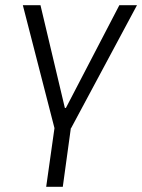

<svg xmlns="http://www.w3.org/2000/svg" viewBox="-20 -720 548 740"><path d="M68 -700H136L230 -304H234L440 -700H508L254 -226H190ZM195 -262H258L222 0H158Z"/></svg>

Font: Pathway Extreme SemiCondensed ExtraLight
Style: Italic
Weight: 250
Width: 4
Italic angle: -8°
Version: Version 1.001;gftools[0.9.26]